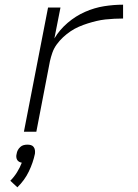

<svg xmlns="http://www.w3.org/2000/svg" viewBox="-20 -562 590 819"><path d="M82 0 185 -530H238L212 -398Q234 -435 268.5 -464.5Q303 -494 343 -511.5Q383 -529 424 -535.5Q465 -542 505 -542V-483Q487 -483 467.5 -482Q448 -481 429.5 -479Q411 -477 392 -472.5Q373 -468 354 -462Q335 -456 316.5 -448Q298 -440 281 -428.5Q264 -417 249 -403Q234 -389 222 -372.5Q210 -356 203.5 -337.5Q197 -319 193 -301L135 0ZM54 237 24 209Q40 193 52.5 173Q65 153 73 132Q67 131 61.5 128Q56 125 53 119.5Q50 114 49.5 107.5Q49 101 51 94Q52 86 56 78.5Q60 71 66.5 65Q73 59 81 57Q89 55 97 55Q105 55 112 57Q119 59 123.5 65Q128 71 129 78.5Q130 86 129 94Q121 132 103 169.5Q85 207 54 237Z"/></svg>

Font: Lode Dark Term
Style: Italic
Weight: 400
Italic angle: -11°
Monospace: yes
Designer: Belleve Invis
Foundry: Belleve Invis
Version: Version 29.2.0